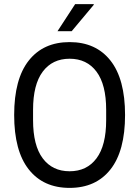

<svg xmlns="http://www.w3.org/2000/svg" viewBox="-20 -903 678 935"><path d="M260 -751 346 -883H436L437 -880L329 -751ZM589 -343Q589 -168 518 -78Q447 12 319 12Q191 12 120 -78Q49 -168 49 -343Q49 -518 120 -608Q191 -698 319 -698Q447 -698 518 -608Q589 -518 589 -343ZM141 -368V-318Q141 -195 188 -132Q235 -69 319 -69Q403 -69 450 -132Q497 -195 497 -318V-368Q497 -491 450 -554Q403 -617 319 -617Q235 -617 188 -554Q141 -491 141 -368Z"/></svg>

Font: Archivo Narrow
Style: Regular
Weight: 400
Designer: Hector Gatti
Foundry: Omnibus-Type
Version: Version 1.003